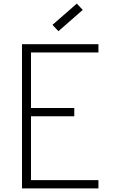

<svg xmlns="http://www.w3.org/2000/svg" viewBox="-20 -1045 640 1065"><path d="M102 0V-800H526V-754H121L152 -785V-425L121 -446H392V-400H121L152 -421V-25L131 -46H526V0ZM304 -872 271 -907 406 -1025 439 -990Z"/></svg>

Font: Victor Mono Thin Thin
Style: Regular
Weight: 250
Monospace: yes
Version: Version 1.561;gftools[0.9.30]